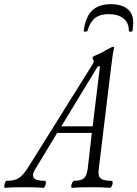

<svg xmlns="http://www.w3.org/2000/svg" viewBox="-88 -901 661 924"><path d="M314.9 -752.9Q323.2 -818.8 355 -849.9Q386.7 -880.9 444.8 -880.9Q496.6 -880.9 524.9 -858.6Q553.2 -836.4 553.2 -792Q553.2 -783.7 551.5 -769Q549.8 -754.4 549.8 -752.9Q548.8 -748.5 540.5 -748.5Q532.2 -748.5 532.2 -752.9Q532.2 -792 505.9 -812.5Q479.5 -833 435.1 -833Q393.6 -833 369.4 -814Q345.2 -794.9 333 -752.9Q332 -750 327.4 -749Q322.8 -748 318.6 -749Q314.5 -750 314.9 -752.9ZM-64 2.9Q-67.9 1.5 -67.6 -5.9Q-67.4 -13.2 -63.7 -22Q-60.1 -30.8 -56.2 -30.8Q-17.1 -30.8 3.7 -44.9Q24.4 -59.1 47.9 -96.2L354 -585.9Q363.8 -602.1 363.8 -606Q363.8 -607.4 362.1 -610.1Q360.4 -612.8 359.9 -615.2Q356.9 -618.2 356.9 -623Q356.9 -628.9 376 -636.2Q407.7 -649.9 430.2 -664.1Q451.2 -675.8 456.1 -675.8Q460.9 -675.8 460.9 -670.9Q454.6 -646 446.8 -578.1L387.2 -87.9Q385.3 -73.7 386.5 -63Q387.7 -52.2 393.8 -45.2Q399.9 -38.1 413.6 -34.4Q427.2 -30.8 450.2 -30.8Q454.6 -29.3 454.3 -22Q454.1 -14.6 450.2 -5.9Q446.3 2.9 441.9 2.9Q404.8 0 349.1 0Q293.9 0 257.8 2.9Q254.4 1.5 254.9 -5.9Q255.4 -13.2 259.8 -22Q264.2 -30.8 268.1 -30.8Q303.2 -30.8 316.7 -43.9Q330.1 -57.1 334 -87.9L354 -261.2H187L81.1 -85.9Q64 -58.6 74.7 -44.7Q85.4 -30.8 128.9 -30.8Q132.8 -29.3 132.8 -22Q132.8 -14.6 128.9 -5.9Q125 2.9 121.1 2.9Q85 0 27.8 0Q-31.2 0 -64 2.9ZM382.8 -582 207 -293H357.9L393.1 -582Z"/></svg>

Font: Junicode SmCond Light
Style: Italic
Weight: 300
Width: 4
Italic angle: -11°
Designer: Peter S. Baker
Version: Version 2.206